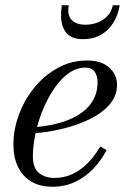

<svg xmlns="http://www.w3.org/2000/svg" viewBox="-20 -700 504 730"><path d="M179 10Q131 10 98 -10.2Q65 -30.5 48 -66.5Q31 -102.5 31 -150Q31 -207.5 52 -264.2Q73 -321 111 -367.5Q149 -414 200.2 -442Q251.5 -470 311.5 -470Q365.5 -470 395.2 -443.2Q425 -416.5 425 -377Q425 -336 397 -303.2Q369 -270.5 322.2 -247.5Q275.5 -224.5 219.2 -210.8Q163 -197 106 -193V-216Q147.5 -219 184.8 -227.2Q222 -235.5 252.5 -249.5Q283 -263.5 305 -283.2Q327 -303 339 -329Q351 -355 351 -388Q351 -411 340 -427Q329 -443 304.5 -443Q276 -443 250.2 -427.5Q224.5 -412 202.2 -384.8Q180 -357.5 162 -323.2Q144 -289 131.2 -251.2Q118.5 -213.5 111.8 -176Q105 -138.5 105 -106Q105 -61 128.2 -42.2Q151.5 -23.5 186.5 -23.5Q224.5 -23.5 256.2 -38.5Q288 -53.5 314.2 -80.5Q340.5 -107.5 361.5 -143.5L385 -129Q365.5 -91 335.8 -59.5Q306 -28 266.8 -9Q227.5 10 179 10ZM295 -551Q265 -551 247.2 -562.5Q229.5 -574 221.2 -592.8Q213 -611.5 212.2 -634.2Q211.5 -657 215 -680H241.5Q237 -655.5 243.2 -639Q249.5 -622.5 265.5 -614.2Q281.5 -606 305 -606Q328.5 -606 350.5 -614.2Q372.5 -622.5 388.2 -639Q404 -655.5 409 -680H435Q431.5 -657 421.8 -634.2Q412 -611.5 395 -592.8Q378 -574 353.5 -562.5Q329 -551 295 -551Z"/></svg>

Font: Bodoni Moda 9pt
Style: Italic
Weight: 400
Italic angle: -13°
Designer: Owen Earl
Foundry: indestructible type
Version: Version 2.005